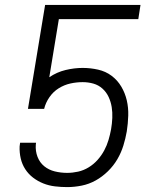

<svg xmlns="http://www.w3.org/2000/svg" viewBox="-20 -755 640 783"><path d="M254 8Q229 8 204 5Q179 2 156.5 -7Q134 -16 115 -30.5Q96 -45 83 -65Q70 -85 64.5 -109Q59 -133 60 -158L62 -173H127L126 -165Q124 -139 133 -115.5Q142 -92 160.5 -77Q179 -62 203.5 -56Q228 -50 254 -50Q276 -50 298.5 -55Q321 -60 341.5 -72.5Q362 -85 378 -103Q394 -121 405 -141.5Q416 -162 422.5 -184Q429 -206 433 -228Q437 -251 438 -274Q439 -297 435.5 -318.5Q432 -340 423 -359.5Q414 -379 398 -393.5Q382 -408 361 -414Q340 -420 317 -420Q292 -420 267 -414.5Q242 -409 219.5 -395Q197 -381 181.5 -358.5Q166 -336 160 -311H94L164 -735H553L544 -677H220L181 -440Q181 -440 181 -440Q181 -440 181 -440Q212 -461 247.5 -469.5Q283 -478 317 -478Q349 -478 380 -471Q411 -464 435 -446Q459 -428 474.5 -402Q490 -376 497 -346Q504 -316 503 -283.5Q502 -251 497 -219Q492 -190 483 -161Q474 -132 458.5 -105.5Q443 -79 420 -56.5Q397 -34 370 -19Q343 -4 313 2Q283 8 254 8Z"/></svg>

Font: Iosevka SS04 Light Extended
Style: Italic
Weight: 300
Width: 7
Italic angle: -9°
Monospace: yes
Designer: Belleve Invis
Foundry: Belleve Invis
Version: Version 19.0.0; ttfautohint (v1.8.4)